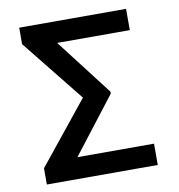

<svg xmlns="http://www.w3.org/2000/svg" viewBox="-80 -790 806 863"><g transform="rotate(-10 322.5 -358.0)"><path d="M570.8 -97.2V0H64.5V-74.2L292 -356.4L64.5 -640.6V-715.8H552.2V-618.7H220.7L418.5 -361.3V-352.5L221.2 -97.2Z"/></g></svg>

Font: Interop Med
Style: Regular
Weight: 500
Designer: Rasmus Andersson, Google, Jang Haemin
Foundry: jhaemin
Version: Version 1.007